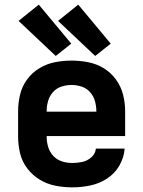

<svg xmlns="http://www.w3.org/2000/svg" viewBox="-20 -799 616 827"><path d="M291 8Q330 8 368.5 0Q407 -8 440.5 -29.5Q474 -51 494 -85.5Q514 -120 517 -159H393Q391 -137 373.5 -121.5Q356 -106 334.5 -101.5Q313 -97 291 -97Q268 -97 246.5 -104Q225 -111 209.5 -127.5Q194 -144 187.5 -166Q181 -188 181 -210V-213H519V-320Q519 -356 510 -391.5Q501 -427 479.5 -456.5Q458 -486 427 -505Q396 -524 360 -531Q324 -538 288 -538Q252 -538 216.5 -531Q181 -524 149.5 -505Q118 -486 96.5 -456.5Q75 -427 66.5 -391.5Q58 -356 58 -320V-210Q58 -174 66.5 -138.5Q75 -103 97.5 -73.5Q120 -44 151.5 -25Q183 -6 219 1Q255 8 291 8ZM181 -318V-320Q181 -342 187 -363.5Q193 -385 208 -402Q223 -419 244.5 -426Q266 -433 288 -433Q310 -433 331.5 -426Q353 -419 368 -402Q383 -385 389 -363.5Q395 -342 395 -320V-318ZM390 -558 457 -611 317 -779 230 -709ZM220 -558 287 -611 147 -779 60 -709Z"/></svg>

Font: Iosevka Sparkle
Style: Bold
Weight: 700
Designer: Belleve Invis
Foundry: Belleve Invis
Version: Version 4.5.0; ttfautohint (v1.8.3)